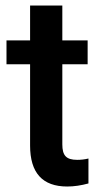

<svg xmlns="http://www.w3.org/2000/svg" viewBox="-20 -677 373 707"><path d="M90.8 -656.7V-528.3H3.9V-440.4H90.8V-141.1C90.8 -40.5 136.2 9.8 227.5 9.8C252.4 9.8 278.8 5.9 305.7 -1.5V-93.3C291.5 -89.8 277.8 -88.4 264.2 -88.4C223.1 -88.4 209.5 -105 209.5 -145.5V-440.4H302.7V-528.3H209.5V-656.7Z"/></svg>

Font: Shabnam Medium
Style: Regular
Weight: 500
Foundry: DejaVu fonts team - Redesigned by Saber Rastikerdar - Based on Vazir font
Version: Version 5.0.1